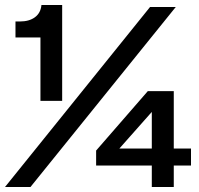

<svg xmlns="http://www.w3.org/2000/svg" viewBox="-51 -749 797 769"><path d="M111 -345V-599H11V-663H29Q66 -663 89 -680Q112 -697 115 -729H198V-345ZM-31 0 550 -721H653L71 0ZM557 0V-362L598 -347L427 -154H714V-86H334V-146L541 -384H645V0Z"/></svg>

Font: Mona Sans Expanded SemiBold
Style: Regular
Weight: 600
Width: 7
Designer: Deni Anggara
Foundry: GitHub
Version: Version 2.000